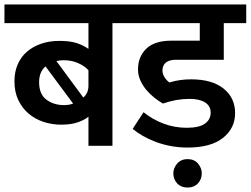

<svg xmlns="http://www.w3.org/2000/svg" viewBox="-30 -656 1128 864"><path d="M237 -472Q284 -472 314 -462.5Q344 -453 368 -436V-552H-10V-636H561V-552H476V0H368V-131Q355 -119 324 -107Q293 -95 245 -95Q204 -95 166 -107.5Q128 -120 99 -144.5Q70 -169 52.5 -205.5Q35 -242 35 -290Q35 -333 50 -367Q65 -401 92 -424Q119 -447 156 -459.5Q193 -472 237 -472ZM146 -286Q146 -232 179 -207.5Q212 -183 258 -183Q268 -183 278.5 -184.5Q289 -186 299 -190L175 -357Q161 -346 153.5 -328Q146 -310 146 -286ZM368 -340Q351 -359 321.5 -372Q292 -385 256 -385Q248 -385 239.5 -384Q231 -383 224 -381L345 -217Q368 -237 368 -270Z M750 124Q750 100 767.5 80Q785 60 814 60Q844 60 861 80Q878 100 878 124Q878 151 860.5 169.5Q843 188 814 188Q785 188 767.5 169.5Q750 151 750 124ZM703 -190Q684 -201 664.5 -216.5Q645 -232 628.5 -251.5Q612 -271 601.5 -294.5Q591 -318 591 -344Q591 -400 628 -436.5Q665 -473 742 -473H869V-552H541V-636H1078V-552H977V-387H761Q732 -387 716.5 -374.5Q701 -362 701 -339Q701 -323 710 -309Q719 -295 732 -285Q759 -293 783 -296Q807 -299 830 -299Q924 -299 976 -257.5Q1028 -216 1028 -147Q1028 -79 973.5 -35.5Q919 8 814 8Q774 8 737.5 1Q701 -6 669.5 -18Q638 -30 612 -45Q586 -60 567 -76L616 -151Q657 -118 706.5 -99.5Q756 -81 810 -81Q866 -81 892 -99.5Q918 -118 918 -149Q918 -179 893 -195Q868 -211 823 -211Q793 -211 764 -206Q735 -201 703 -190Z"/></svg>

Font: Mukta SemiBold
Style: Regular
Weight: 600
Designer: Girish Dalvi and Yashodeep Gholap
Foundry: Ek Type
Version: Version 2.538;PS 1.002;hotconv 16.6.51;makeotf.lib2.5.65220;